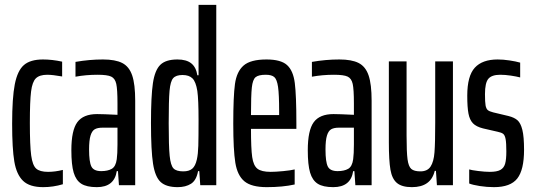

<svg xmlns="http://www.w3.org/2000/svg" viewBox="-20 -763 2196 791"><path d="M30 -253Q30 -360 41 -416Q52 -472 78.5 -495Q105 -518 157 -518Q195 -518 236 -509V-448Q196 -455 175 -455Q143 -455 128 -440.5Q113 -426 108 -386Q103 -346 103 -257Q103 -163 108.5 -122.5Q114 -82 129 -68.5Q144 -55 178 -55Q207 -55 239 -63V-4Q199 8 158 8Q102 8 75 -18Q48 -44 39 -97.5Q30 -151 30 -253Z M274 -144Q274 -226 298.5 -259.5Q323 -293 380 -293Q404 -293 464 -290V-337Q464 -395 459 -417.5Q454 -440 438 -447.5Q422 -455 382 -455Q334 -455 291 -447V-508Q348 -518 404 -518Q455 -518 483.5 -503.5Q512 -489 524.5 -452.5Q537 -416 537 -348V0H470L466 -58H461Q451 8 379 8Q337 8 315 -6Q293 -20 283.5 -52Q274 -84 274 -144ZM461 -107Q464 -129 464 -168V-201V-237H402Q382 -237 370.5 -230.5Q359 -224 353 -204.5Q347 -185 347 -147Q347 -96 356.5 -77Q366 -58 397 -58Q424 -58 440.5 -67.5Q457 -77 461 -107Z M602 -256Q602 -367 610 -420.5Q618 -474 640.5 -496Q663 -518 711 -518Q748 -518 768 -502Q788 -486 793 -453H798V-743H871V0H805L801 -58H796Q789 -20 767 -6Q745 8 712 8Q665 8 642 -13Q619 -34 610.5 -88.5Q602 -143 602 -256ZM791 -106Q796 -128 797 -162.5Q798 -197 798 -267Q798 -353 793 -388Q787 -426 773 -440Q759 -454 732 -454Q705 -454 693.5 -441Q682 -428 678.5 -389Q675 -350 675 -255Q675 -160 679 -121Q683 -82 694.5 -69.5Q706 -57 735 -57Q759 -57 772 -68Q785 -79 791 -106Z M1201 -232H1014Q1014 -151 1019 -116Q1024 -81 1040.5 -68Q1057 -55 1095 -55Q1115 -55 1146.5 -58Q1178 -61 1194 -65V-3Q1145 8 1079 8Q1016 8 987 -16Q958 -40 949.5 -92.5Q941 -145 941 -254Q941 -366 948 -417Q955 -468 983.5 -493Q1012 -518 1078 -518Q1137 -518 1162.5 -495Q1188 -472 1194.5 -421Q1201 -370 1201 -255ZM1014 -289H1130V-304Q1130 -374 1125.5 -405Q1121 -436 1110 -445.5Q1099 -455 1075 -455Q1045 -455 1033 -445Q1021 -435 1017.5 -402.5Q1014 -370 1014 -289Z M1248 -144Q1248 -226 1272.5 -259.5Q1297 -293 1354 -293Q1378 -293 1438 -290V-337Q1438 -395 1433 -417.5Q1428 -440 1412 -447.5Q1396 -455 1356 -455Q1308 -455 1265 -447V-508Q1322 -518 1378 -518Q1429 -518 1457.5 -503.5Q1486 -489 1498.5 -452.5Q1511 -416 1511 -348V0H1444L1440 -58H1435Q1425 8 1353 8Q1311 8 1289 -6Q1267 -20 1257.5 -52Q1248 -84 1248 -144ZM1435 -107Q1438 -129 1438 -168V-201V-237H1376Q1356 -237 1344.5 -230.5Q1333 -224 1327 -204.5Q1321 -185 1321 -147Q1321 -96 1330.5 -77Q1340 -58 1371 -58Q1398 -58 1414.5 -67.5Q1431 -77 1435 -107Z M1582 -176V-510H1655V-205Q1655 -136 1659 -106.5Q1663 -77 1674.5 -67Q1686 -57 1712 -57Q1741 -57 1754 -77Q1767 -97 1770 -135.5Q1773 -174 1773 -257V-510H1846V0H1780L1776 -59H1771Q1755 8 1677 8Q1636 8 1615.5 -9Q1595 -26 1588.5 -64Q1582 -102 1582 -176Z M1913 -7V-65Q1922 -62 1950 -58.5Q1978 -55 1998 -55Q2027 -55 2041.5 -63Q2056 -71 2061 -88.5Q2066 -106 2066 -139Q2066 -174 2063 -190Q2060 -206 2053 -211.5Q2046 -217 2031 -220L1970 -234Q1942 -241 1928.5 -255Q1915 -269 1910 -295Q1905 -321 1905 -369Q1905 -450 1936 -484Q1967 -518 2030 -518Q2053 -518 2079.5 -514Q2106 -510 2123 -505V-444Q2108 -448 2084.5 -451.5Q2061 -455 2041 -455Q2006 -455 1992 -438.5Q1978 -422 1978 -375Q1978 -342 1980.5 -328.5Q1983 -315 1989.5 -309.5Q1996 -304 2012 -300L2075 -285Q2099 -279 2112 -267.5Q2125 -256 2132 -228Q2139 -200 2139 -146Q2139 -63 2111 -27.5Q2083 8 2015 8Q1986 8 1957 3.5Q1928 -1 1913 -7Z"/></svg>

Font: Saira Ultra Condensed Medium
Style: Regular
Weight: 500
Width: 1
Designer: Hector Gatti with collaboration of the Omnibus-Type team
Foundry: Omnibus-Type
Version: Version 1.001; ttfautohint (v1.8)